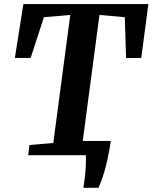

<svg xmlns="http://www.w3.org/2000/svg" viewBox="-20 -763 750 944"><path d="M390 160.5Q392.5 144 395 125.5Q397.5 107 399.5 87.2Q401.5 67.5 402.2 45.5Q403 23.5 402 0L360.5 -70H525Q516.5 -14 506.5 29.2Q496.5 72.5 485.8 104.8Q475 137 464 160.5ZM119 0 124.5 -50 242 -60 325.5 -689.5 196 -678.5 130.5 -478H53L95 -743H709.5L674.5 -478L600 -477.5L593.5 -678.5L469 -689.5L385.5 -60L509.5 -50L505 0Z"/></svg>

Font: Merriweather 20pt
Style: Bold Italic
Weight: 700
Italic angle: -7.8°
Version: Version 2.101